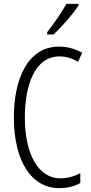

<svg xmlns="http://www.w3.org/2000/svg" viewBox="-20 -967 471 997"><path d="M388 -939V-947H325C297 -898 266 -853 225 -800V-788H258C298 -825 359 -893 388 -939ZM289 -674C321 -674 354 -665 385 -646L407 -693C369 -714 330 -725 287 -725C123 -725 52 -555 52 -358C52 -129 144 10 288 10C330 10 369 0 397 -17V-68C371 -54 336 -41 293 -41C180 -41 109 -165 109 -357C109 -521 159 -674 289 -674Z"/></svg>

Font: Noto Sans Devanagari ExtraCondensed Light
Style: Regular
Weight: 300
Width: 2
Designer: Jelle Bosma - Monotype Design Team
Foundry: Monotype Imaging Inc.
Version: Version 2.004